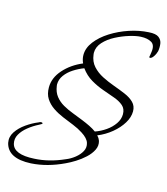

<svg xmlns="http://www.w3.org/2000/svg" viewBox="-158 -859 963 1108"><g transform="rotate(15 323.5 -305.0)"><path d="M131 149Q-5 156 -26 69Q-33 34 -12.5 3Q8 -28 43 -52.5Q78 -77 113 -91Q121 -96 127 -96Q134 -96 137 -92Q137 -87 118 -78Q86 -62 58 -39.5Q30 -17 15 9.5Q0 36 7 65Q22 125 142 118Q186 116 230 105Q274 94 319 74Q347 63 371.5 43.5Q396 24 408.5 0.5Q421 -23 413 -49Q405 -75 367 -99Q341 -116 308.5 -129Q276 -142 242.5 -156Q209 -170 181 -189Q153 -208 135.5 -235Q118 -262 118 -302Q118 -359 162 -408.5Q206 -458 273 -486Q262 -510 262 -534Q262 -576 292 -615Q322 -654 371 -685Q420 -716 478 -735.5Q536 -755 593 -758Q635 -761 653 -747Q671 -733 674 -711Q677 -689 673 -666Q672 -661 667 -649.5Q662 -638 654 -628Q646 -618 637 -617Q630 -617 634 -630L637 -650Q644 -694 619.5 -708.5Q595 -723 556 -721Q529 -720 489 -708Q449 -696 409.5 -675.5Q370 -655 343.5 -626Q317 -597 317 -561Q317 -558 317.5 -556Q318 -554 318 -551Q323 -510 347.5 -483Q372 -456 406.5 -438.5Q441 -421 478.5 -407.5Q516 -394 549 -380Q582 -366 602.5 -345.5Q623 -325 623 -293Q623 -258 601 -222Q579 -186 542 -155.5Q505 -125 459 -106Q468 -97 471.5 -90Q475 -83 477 -78Q485 -51 472 -24.5Q459 2 433.5 25.5Q408 49 379 67Q350 85 326 96Q228 143 131 149ZM440 -124Q474 -136 503.5 -156.5Q533 -177 552 -204.5Q571 -232 571 -262Q571 -294 550.5 -312Q530 -330 497 -342Q464 -354 425.5 -367.5Q387 -381 350.5 -402.5Q314 -424 287 -461Q255 -449 225.5 -430Q196 -411 177.5 -385.5Q159 -360 159 -330Q159 -327 159.5 -325Q160 -323 160 -321Q165 -285 184 -261Q203 -237 231 -221Q259 -205 291 -193Q323 -181 352 -169Q377 -159 399.5 -148Q422 -137 440 -124Z"/></g></svg>

Font: Alex Brush
Style: Regular
Weight: 400
Designer: Robert E. Leuschke
Foundry: Robert E. Leuschke
Version: Version 1.111; ttfautohint (v1.8.4.7-5d5b)